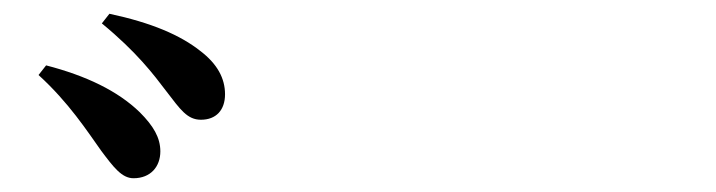

<svg xmlns="http://www.w3.org/2000/svg" viewBox="-20 -868 1040 279"><path d="M174 -609C199 -609 213 -626 213 -648C213 -668 203 -685 183 -705C151 -736 105 -758 47 -773L36 -759C80 -719 107 -677 127 -649C145 -625 157 -609 174 -609ZM272 -694C294 -694 307 -708 307 -731C307 -754 296 -775 271 -794C242 -817 200 -835 139 -848L128 -834C179 -792 203 -760 222 -735C242 -709 252 -694 272 -694Z"/></svg>

Font: Noto Serif CJK JP
Style: Bold
Weight: 700
Designer: Ryoko NISHIZUKA 西塚涼子 (kana & ideographs); Frank Grießhammer (Latin, Greek & Cyrillic); Wenlong ZHANG 张文龙 (bopomofo); San
Foundry: Adobe Systems Incorporated
Version: Version 1.000;PS 1;hotconv 16.6.53;makeotf.lib2.5.65590